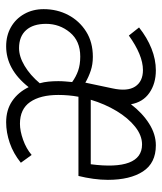

<svg xmlns="http://www.w3.org/2000/svg" viewBox="30 -560 539 640"><g transform="rotate(90 300.0 -239.5)"><path d="M312 -272H527Q538 -356 521.5 -399.5Q505 -443 461 -443Q431 -443 402 -420Q373 -397 349.5 -358Q326 -319 312 -272ZM140 -33Q168 -33 199 -51.5Q230 -70 257 -102Q253 -116 251.5 -131.5Q250 -147 250 -164Q250 -176 251 -187.5Q252 -199 253 -210Q235 -223 215 -230Q195 -237 168 -237Q116 -237 87.5 -202.5Q59 -168 59 -123Q59 -80 80 -56.5Q101 -33 140 -33ZM134 10Q98 10 70 -6Q42 -22 26 -50.5Q10 -79 10 -115Q10 -160 29.5 -197Q49 -234 84.5 -256.5Q120 -279 169 -279Q194 -279 215 -272Q236 -265 255 -254L274 -344Q285 -394 268 -420Q251 -446 213 -446Q188 -446 159 -434Q130 -422 98 -399L71 -433Q105 -460 141.5 -474.5Q178 -489 214 -489Q258 -489 289 -467.5Q320 -446 327 -406Q356 -444 391.5 -466.5Q427 -489 464 -489Q523 -489 551 -446Q579 -403 579 -329Q579 -306 575.5 -280.5Q572 -255 566 -231H302Q299 -215 297.5 -198Q296 -181 296 -164Q296 -104 319.5 -70Q343 -36 392 -36Q416 -36 445.5 -46.5Q475 -57 496 -75L522 -39Q491 -14 456 -2Q421 10 387 10Q346 10 316.5 -10Q287 -30 270 -65Q240 -27 206 -8.5Q172 10 134 10Z"/></g></svg>

Font: Red Hat Mono
Style: Italic
Weight: 300
Italic angle: -12°
Monospace: yes
Designer: Pentagram, MCKL
Foundry: Pentagram, MCKL
Version: Version 1.023